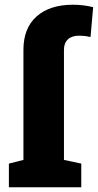

<svg xmlns="http://www.w3.org/2000/svg" viewBox="-20 -792 414 812"><path d="M17.6 0V-100.1L79.1 -115.7V-581.5Q79.1 -673.3 135 -722.7Q190.9 -772 288.1 -772Q311 -772 332.8 -769.3Q354.5 -766.6 374 -761.7L362.8 -635.3Q348.6 -638.7 337.2 -639.9Q325.7 -641.1 314.9 -641.1Q283.7 -641.1 267.1 -625.5Q250.5 -609.9 250.5 -581.5V-115.7L323.7 -100.1V0Z"/></svg>

Font: Roboto Slab LO Black
Style: Regular
Weight: 900
Designer: Google
Version: Version 2.000